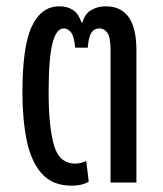

<svg xmlns="http://www.w3.org/2000/svg" viewBox="-20 -578 516 608"><path d="M207 10Q146 10 112 -28.5Q78 -67 64.5 -134Q51 -201 51 -285Q51 -432 81 -495Q111 -558 168 -558Q194 -558 211.5 -546Q229 -534 238 -507H241Q249 -535 269.5 -546.5Q290 -558 315 -558Q412 -558 412 -419V0H330V-420Q330 -460 320 -474Q310 -488 295 -488Q278 -488 269 -473.5Q260 -459 258 -427H218Q215 -463 205 -475.5Q195 -488 182 -488Q158 -488 146 -440.5Q134 -393 134 -284Q134 -179 150.5 -119.5Q167 -60 218 -60Q229 -60 237.5 -62.5Q246 -65 253 -68L261 -3Q250 4 236 7Q222 10 207 10Z"/></svg>

Font: Noto Sans Thai ExtCond
Style: Regular
Weight: 400
Width: 2
Designer: Monotype Design Team
Foundry: Monotype Imaging Inc.
Version: Version 2.002; ttfautohint (v1.8.4.7-5d5b)